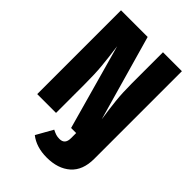

<svg xmlns="http://www.w3.org/2000/svg" viewBox="-266 -799 1126 1126"><g transform="rotate(45 297.0 -235.5)"><path d="M550 -695V32Q550 127 495 175.5Q440 224 347 224Q261 224 205 180L263 77Q281 86 293.5 90Q306 94 323 94Q368 94 368 43V0H326L178 -530Q190 -441 195.5 -382Q201 -323 201 -239V0H45V-695H266L417 -163Q406 -236 399.5 -297.5Q393 -359 393 -437V-695Z"/></g></svg>

Font: Fira Sans Condensed ExtraBold
Style: Regular
Weight: 800
Width: 3
Designer: Carrois Corporate & Edenspiekermann AG
Foundry: Carrois Corporate GbR & Edenspiekermann AG
Version: Version 4.203